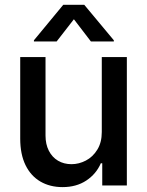

<svg xmlns="http://www.w3.org/2000/svg" viewBox="-20 -766 607 793"><path d="M400.4 -530.3H503.9V0H402.3V-91.8H396.5Q377.4 -47.4 336.4 -20.3Q295.4 6.8 238.3 6.8Q186.5 6.8 147 -16.1Q107.4 -39.1 85.4 -84Q63.5 -128.9 63.5 -193.4V-530.3H168V-206.1Q168 -170.4 181.6 -143.6Q195.3 -116.7 219.5 -102.3Q243.7 -87.9 275.4 -87.9Q305.7 -87.9 334.5 -102.8Q363.3 -117.7 381.8 -147.7Q400.4 -177.7 400.4 -220.7ZM285.2 -686.5 213.9 -594.7H120.1V-599.6L241.2 -746.1H328.1L450.2 -599.6V-594.7H355.5Z"/></svg>

Font: Pretendard GOV Medium
Style: Regular
Weight: 500
Designer: Base glyphs from Inter by Rasmus Andersson; Hangeul glyphs from Noto Sans CJK(Source Han Sans) by Jang Soo-young and Kan
Foundry: Kil Hyung-jin
Version: Version 1.309